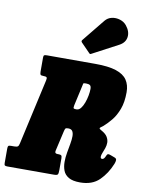

<svg xmlns="http://www.w3.org/2000/svg" viewBox="-152 -1140 941 1238"><g transform="rotate(10 319.0 -521.5)"><path d="M658 -136.5Q631 -70 585 -25Q539 20 460 20Q411 20 384.8 4.5Q358.5 -11 348.8 -36.8Q339 -62.5 339 -93.5Q339 -123 344.5 -154Q350 -185 355.2 -213.8Q360.5 -242.5 360.5 -264.5Q360.5 -285 353 -297.5Q345.5 -310 325 -310H324Q310 -310 306.5 -304.8Q303 -299.5 300 -286L270 -155Q265 -135 286 -135H292Q305.5 -135 310.2 -130.8Q315 -126.5 315 -112V-36Q315 -14 311 -7Q307 0 285 0H-18.5Q-31 0 -35.5 -3.2Q-40 -6.5 -40 -19V-113Q-40 -127 -36.2 -131Q-32.5 -135 -19 -135H1.5Q19 -135 25.2 -139.8Q31.5 -144.5 35 -161L130.5 -589.5Q134.5 -606 129.5 -610.5Q124.5 -615 108.5 -615H107.5Q92 -615 88.8 -620.5Q85.5 -626 85.5 -641V-731Q85.5 -744 90.2 -747Q95 -750 108 -750H425.5Q511 -750 561.2 -733.5Q611.5 -717 633.2 -684.5Q655 -652 655 -604.5Q655 -539.5 637.8 -493.8Q620.5 -448 595.5 -417.5Q570.5 -387 546.5 -366Q537 -358 530.5 -353.8Q524 -349.5 524 -345.5Q524 -341.5 538 -334Q566.5 -318.5 577.5 -300Q588.5 -281.5 588.5 -262.5Q588.5 -244.5 582.2 -226.2Q576 -208 569.5 -192.8Q563 -177.5 563 -167Q563 -154 574 -154Q587 -154 596.5 -179Q600.5 -189 606 -190.8Q611.5 -192.5 625.5 -187L652 -177Q664 -172.5 664 -162Q664 -151.5 658 -136.5ZM352.5 -440H356.5Q372 -440 384 -455.5Q396 -471 404.5 -494.2Q413 -517.5 417.5 -542Q422 -566.5 422 -585Q422 -603 414 -609Q406 -615 390 -615H381Q370.5 -615 369.5 -610Q368.5 -605 365.5 -591L337 -463Q333.5 -445.5 337.8 -442.8Q342 -440 352.5 -440ZM574.5 -1030Q604.5 -993 599.5 -956Q594.5 -919 556 -898.5L388 -809.5Q382.5 -806 379.5 -807Q376.5 -808 372.5 -812.5L316 -870.5Q307.5 -879.5 316.5 -888.5L433.5 -1033Q451.5 -1055 478.2 -1060.8Q505 -1066.5 531.5 -1058.2Q558 -1050 574.5 -1030Z"/></g></svg>

Font: Besley* Condensed Fatface
Style: Italic
Weight: 900
Width: 3
Italic angle: -13°
Designer: Owen Earl
Foundry: indestructible type*
Version: Version 3.000; ttfautohint (v1.8.3)